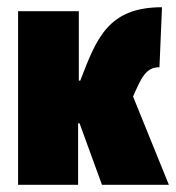

<svg xmlns="http://www.w3.org/2000/svg" viewBox="-20 -511 487 531"><path d="M447 0 348 -244C371 -296 383 -325 421 -325L428 -491C279 -491 247 -405 202 -288H198V-480H30V0H196V-170H200L262 0Z"/></svg>

Font: Passion One
Style: Regular
Weight: 400
Designer: Alejandro Lo Celso
Foundry: Fontstage
Version: Version 1.001